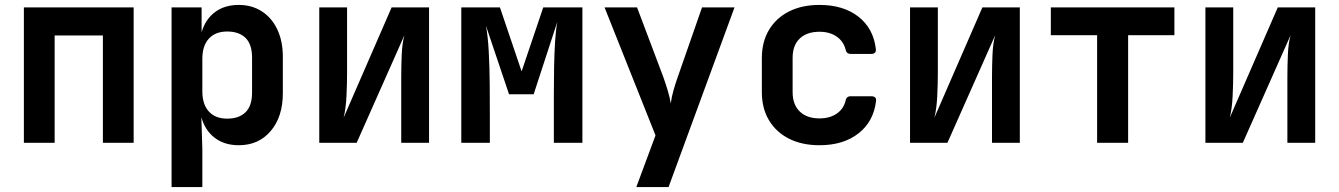

<svg xmlns="http://www.w3.org/2000/svg" viewBox="-20 -580 5440 780"><path d="M77 0V-550H523V0H398V-436H202V0Z M677 180V-550H799V-449Q814 -501 853 -530.5Q892 -560 950 -560Q1003 -560 1043.5 -534Q1084 -508 1106.5 -460.5Q1129 -413 1129 -350V-201Q1129 -106 1080 -48Q1031 10 950 10Q892 10 852.5 -20Q813 -50 798 -104L802 26V180ZM903 -98Q951 -98 977.5 -124Q1004 -150 1004 -204V-346Q1004 -400 977.5 -426Q951 -452 903 -452Q855 -452 828.5 -423Q802 -394 802 -341V-209Q802 -156 828.5 -127Q855 -98 903 -98Z M1277 0V-550H1390V-284Q1390 -239 1387.5 -188.5Q1385 -138 1376 -102L1571 -550H1723V0H1610V-267Q1610 -311 1612 -358Q1614 -405 1623 -437L1429 0Z M1854 0V-550H2011L2099 -290L2187 -550H2346V0H2230V-94Q2230 -143 2230 -198Q2230 -253 2231 -308Q2232 -363 2235 -410.5Q2238 -458 2244 -491L2148 -197H2048L1954 -476Q1962 -435 1965.5 -371.5Q1969 -308 1969.5 -235.5Q1970 -163 1970 -94V0Z M2565 180 2643 -30 2436 -550H2568L2674 -269Q2683 -244 2692 -214.5Q2701 -185 2705 -160Q2708 -185 2716.5 -214.5Q2725 -244 2734 -269L2832 -550H2964L2696 180Z M3309 10Q3238 10 3185.5 -16.5Q3133 -43 3104 -91.5Q3075 -140 3075 -206V-344Q3075 -410 3104 -458.5Q3133 -507 3185.5 -533.5Q3238 -560 3309 -560Q3406 -560 3467 -512.5Q3528 -465 3538 -382Q3541 -361 3519 -361H3436Q3418 -361 3415 -380Q3406 -413 3378 -432Q3350 -451 3309 -451Q3258 -451 3229 -423.5Q3200 -396 3200 -345V-206Q3200 -155 3229 -127Q3258 -99 3309 -99Q3350 -99 3378 -117.5Q3406 -136 3415 -170Q3418 -189 3436 -189H3519Q3541 -189 3539 -170Q3529 -86 3467.5 -38Q3406 10 3309 10Z M3677 0V-550H3790V-284Q3790 -239 3787.5 -188.5Q3785 -138 3776 -102L3971 -550H4123V0H4010V-267Q4010 -311 4012 -358Q4014 -405 4023 -437L3829 0Z M4437 0V-437H4249V-550H4751V-437H4563V0Z M4877 0V-550H4990V-284Q4990 -239 4987.5 -188.5Q4985 -138 4976 -102L5171 -550H5323V0H5210V-267Q5210 -311 5212 -358Q5214 -405 5223 -437L5029 0Z"/></svg>

Font: Pitagon Sans Mono
Style: Bold
Weight: 700
Monospace: yes
Designer: Travis Tran
Foundry: Pitagon
Version: Version 1.001; ttfautohint (v1.8.4.7-5d5b);gftools[0.9.26]